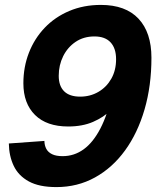

<svg xmlns="http://www.w3.org/2000/svg" viewBox="-20 -746 640 782"><path d="M390.8 -726Q491.6 -726 544.2 -669.8Q596.8 -613.6 596.8 -510.8Q596.8 -396.8 568.8 -300.5Q540.8 -204.2 489.3 -133.3Q437.8 -62.4 366.7 -23.2Q295.6 16 209.8 16Q139.6 16 97.4 -7.1Q55.2 -30.2 36 -70.3Q16.8 -110.4 16 -161.6L160.8 -172Q161.2 -153.6 168.6 -139.7Q176 -125.8 192.2 -117.9Q208.4 -110 235 -110Q282.4 -110 321 -138.1Q359.6 -166.2 388.9 -222.7Q418.2 -279.2 436.6 -364L479.6 -360Q462.2 -327.6 432.3 -298Q402.4 -268.4 359 -249.6Q315.6 -230.8 257.8 -230.8Q170 -230.8 122.6 -277.8Q75.2 -324.8 75.2 -406.6Q75.2 -473.2 97.8 -531.2Q120.4 -589.2 162.1 -632.9Q203.8 -676.6 262.1 -701.3Q320.4 -726 390.8 -726ZM364.6 -597.6Q320.8 -597.6 288.1 -575.6Q255.4 -553.6 237.3 -517.1Q219.2 -480.6 219.2 -437.2Q219.2 -396 241.2 -374.2Q263.2 -352.4 306.6 -352.4Q347.4 -352.4 380.6 -371.7Q413.8 -391 433.3 -425.3Q452.8 -459.6 452.8 -504.8Q452.8 -549.2 430.4 -573.4Q408 -597.6 364.6 -597.6Z"/></svg>

Font: Geist Mono
Style: Italic
Weight: 400
Italic angle: -12°
Monospace: yes
Designer: Basement.studio, Andrés Briganti, Mateo Zaragoza
Foundry: Basement.studio, Vercel, Andrés Briganti, Guido Ferreyra, Mateo Zaragoza
Version: Version 1.500